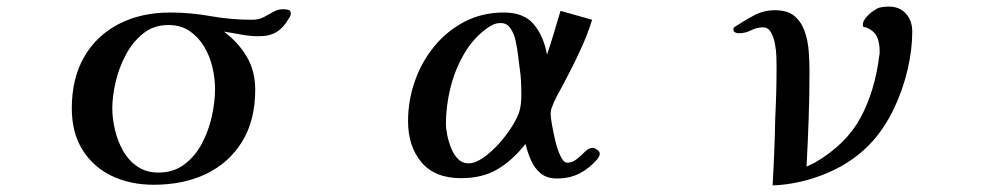

<svg xmlns="http://www.w3.org/2000/svg" viewBox="-20 -559 3040 583"><path d="M633 -289Q633 -321 625 -355Q617 -389 599.5 -418Q582 -447 555.5 -465Q529 -483 491 -483Q447 -483 415 -457.5Q383 -432 362 -392.5Q341 -353 331 -309.5Q321 -266 321 -230Q321 -199 329 -165Q337 -131 353.5 -101.5Q370 -72 397 -53.5Q424 -35 461 -35Q507 -35 540 -60Q573 -85 593.5 -124Q614 -163 623.5 -207Q633 -251 633 -289ZM863 -518Q863 -511 857 -503Q841 -475 820 -462Q799 -449 766 -449Q739 -449 712.5 -454Q686 -459 660 -463Q704 -430 729.5 -386.5Q755 -343 755 -287Q755 -194 715.5 -129.5Q676 -65 607 -31.5Q538 2 447 2Q375 2 319 -25Q263 -52 230.5 -104Q198 -156 198 -230Q198 -321 235.5 -386Q273 -451 340.5 -486Q408 -521 497 -521Q558 -521 619.5 -510Q681 -499 745 -499Q766 -499 781 -507Q796 -515 810 -523Q824 -531 839 -531Q846 -531 854.5 -529.5Q863 -528 863 -518Z M1563 -272Q1563 -292 1562 -312.5Q1561 -333 1558 -352Q1556 -365 1553.5 -387.5Q1551 -410 1546 -433.5Q1541 -457 1530 -473Q1519 -489 1501 -489Q1488 -489 1478 -484.5Q1468 -480 1457 -472Q1415 -441 1387.5 -392.5Q1360 -344 1347 -289.5Q1334 -235 1334 -183Q1334 -169 1338 -149Q1342 -129 1350 -109Q1358 -89 1371 -76Q1384 -63 1402 -63Q1423 -63 1448 -80.5Q1473 -98 1496.5 -124.5Q1520 -151 1536.5 -178Q1553 -205 1558 -224Q1561 -236 1562 -248Q1563 -260 1563 -272ZM1801 -93Q1801 -88 1799.5 -85Q1798 -82 1795 -77Q1770 -48 1740 -32.5Q1710 -17 1671 -17Q1641 -17 1622 -32.5Q1603 -48 1592.5 -72Q1582 -96 1576 -121H1575Q1536 -72 1490.5 -45Q1445 -18 1380 -18Q1300 -18 1259.5 -66.5Q1219 -115 1219 -191Q1219 -253 1239.5 -312Q1260 -371 1298.5 -418Q1337 -465 1390.5 -493Q1444 -521 1510 -521Q1571 -521 1601 -485Q1631 -449 1641 -393Q1652 -426 1662 -459Q1672 -492 1682 -526L1778 -499Q1762 -448 1739 -400Q1728 -376 1716 -352.5Q1704 -329 1692 -306Q1682 -287 1672 -269Q1662 -251 1655 -231Q1652 -224 1652 -213Q1652 -204 1656 -180.5Q1660 -157 1666.5 -130Q1673 -103 1682.5 -84Q1692 -65 1702 -65Q1718 -65 1731.5 -76Q1745 -87 1756.5 -98.5Q1768 -110 1779 -110Q1785 -110 1793 -104.5Q1801 -99 1801 -93Z M2750 -463Q2750 -408 2736 -348Q2722 -288 2696 -232.5Q2670 -177 2633 -134Q2577 -70 2494 -34.5Q2411 1 2326 4Q2329 -47 2331 -98.5Q2333 -150 2334 -201Q2336 -240 2337 -279Q2338 -318 2338 -356Q2338 -367 2337.5 -386.5Q2337 -406 2333 -426.5Q2329 -447 2320.5 -461.5Q2312 -476 2297 -476Q2278 -476 2260.5 -467Q2243 -458 2223 -458Q2218 -458 2212.5 -460.5Q2207 -463 2207 -469Q2207 -474 2208 -475Q2209 -476 2212 -478Q2239 -496 2269 -512Q2299 -528 2333 -528Q2371 -528 2392 -510.5Q2413 -493 2423 -465Q2433 -437 2435.5 -405Q2438 -373 2438 -345Q2438 -272 2435.5 -199Q2433 -126 2429 -53Q2435 -56 2441.5 -59Q2448 -62 2454 -65Q2550 -121 2593.5 -202.5Q2637 -284 2650 -391Q2651 -394 2651 -397.5Q2651 -401 2651 -404Q2651 -425 2645 -442.5Q2639 -460 2620 -471Q2616 -473 2611.5 -475Q2607 -477 2602 -477Q2600 -479 2600 -484Q2600 -494 2609 -505Q2618 -516 2630.5 -525Q2643 -534 2651 -536Q2665 -539 2678 -539Q2712 -539 2731 -517.5Q2750 -496 2750 -463Z"/></svg>

Font: Kaisei Tokumin
Style: Bold
Weight: 700
Designer: Font-Kai, 金井和夫
Foundry: KAZUO KANAI
Version: Version 5.003